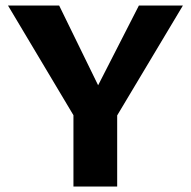

<svg xmlns="http://www.w3.org/2000/svg" viewBox="-20 -678 694 698"><path d="M268 -224 9 -658H195L369 -302ZM247 0V-314H406V0ZM386 -225 303 -302 485 -658H645Z"/></svg>

Font: Ysabeau ExtraBold
Style: Regular
Weight: 800
Designer: Christian Thalmann (Catharsis Fonts)
Version: Version 2.002